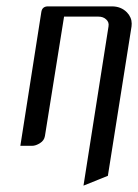

<svg xmlns="http://www.w3.org/2000/svg" viewBox="-20 -458 434 603"><path d="M43.9 0 109.9 -420.9Q112.8 -438 130.9 -438H331.1Q360.4 -438 378.9 -418.9Q393.6 -403.3 393.6 -383.8Q393.6 -377.9 393.1 -375L318.8 94.2L242.2 125L320.8 -375Q323.2 -388.2 313.5 -397Q304.2 -405.8 289.1 -405.8H181.2L121.1 -30.8Q118.7 -16.6 106 -8.8Q92.8 0 80.1 0Z"/></svg>

Font: Hhenum
Style: Italic
Weight: 400
Designer: T. Christopher White
Version: Version 1.0